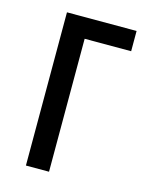

<svg xmlns="http://www.w3.org/2000/svg" viewBox="-89 -594 496 650"><g transform="rotate(15 159.5 -268.5)"><path d="M65 0V-537H309V-466H146V0Z"/></g></svg>

Font: Noto Sans ExtraCondensed
Style: Regular
Weight: 400
Width: 2
Designer: Monotype Design Team
Foundry: Monotype Imaging Inc.
Version: Version 2.013; ttfautohint (v1.8.4.7-5d5b)